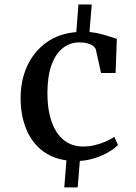

<svg xmlns="http://www.w3.org/2000/svg" viewBox="-20 -692 595 838"><path d="M70 -263Q69.5 -339.5 98.2 -402.8Q127 -466 181.5 -505.8Q236 -545.5 313 -552L322.5 -672.5H380.5L370.5 -552.5Q398 -549.5 421 -543.5Q444 -537.5 461.2 -531.5Q478.5 -525.5 490 -522.5L484.5 -373.5H421L399 -473Q397 -483.5 387.2 -491Q377.5 -498.5 362 -502.8Q346.5 -507 326.5 -507Q286.5 -507 255 -482.8Q223.5 -458.5 205.5 -410.2Q187.5 -362 187 -289.5Q186.5 -230.5 197.8 -186Q209 -141.5 229.5 -112Q250 -82.5 278.5 -67.5Q307 -52.5 341.5 -52.5Q369.5 -52.5 395.2 -58.8Q421 -65 442.5 -74.8Q464 -84.5 478.5 -94.5L495 -59.5Q480.5 -44 454.8 -28.8Q429 -13.5 396.5 -2.8Q364 8 328.5 10.5L319 126H260.5L270 8Q204 -1.5 159.5 -38.5Q115 -75.5 92.5 -133.5Q70 -191.5 70 -263Z"/></svg>

Font: Merriweather 60pt Medium
Style: Regular
Weight: 500
Version: Version 2.100